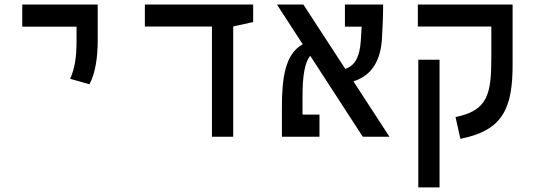

<svg xmlns="http://www.w3.org/2000/svg" viewBox="-20 -606 2384 851"><path d="M376.5 -232.4C402.8 -281.2 413.1 -352.5 413.1 -428.2V-585.9H78.6V-487.8H319.3V-428.2C319.3 -352.5 312 -304.7 291 -256.8Z M919.4 0H1013.7V-488.8L1102.1 -508.3V-585.9H622.1V-488.3H919.4Z M1587.9 0H1706.1L1546.4 -245.6C1612.3 -265.6 1666 -318.8 1672.9 -434.1C1675.3 -475.1 1678.2 -534.2 1678.2 -585.9H1508.8V-487.8H1583C1582 -466.3 1580.6 -444.8 1579.1 -424.3C1574.2 -355.5 1554.7 -315.4 1510.3 -300.8L1324.7 -585.9H1207.5L1321.8 -409.7C1242.7 -367.2 1229.5 -255.9 1229.5 -130.9V0H1396V-98.1H1320.8V-177.7C1320.8 -270 1330.6 -328.6 1355 -358.9Z M2252 -585.9H1832V-488.3H2157.7V-351.1C2157.7 -190.9 2143.1 -115.7 1999 -87.4L2020.5 9.3C2208.5 -27.3 2252 -125.5 2252 -318.4ZM1928.2 224.6V-341.3H1834V224.6Z"/></svg>

Font: Cascadia Code PL
Style: Regular
Weight: 400
Monospace: yes
Designer: Aaron Bell
Foundry: Saja Typeworks
Version: Version 2404.023